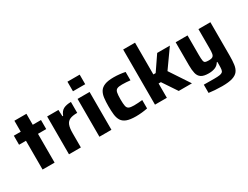

<svg xmlns="http://www.w3.org/2000/svg" viewBox="-82 -1389 2893 2241"><g transform="rotate(-30 1365.0 -268.5)"><path d="M113 0V-388H20V-510H113V-658H275V-510H386V-388H275V0Z M469 0V-510H621L625 -423H634Q655 -479 694 -498.5Q733 -518 794 -518V-371Q730 -371 694.5 -355Q659 -339 644 -300.5Q629 -262 629 -193V0Z M877 -614V-743H1042V-614ZM879 0V-510H1041V0Z M1370 8Q1290 8 1245 -9.5Q1200 -27 1179.5 -61Q1159 -95 1153.5 -143.5Q1148 -192 1148 -255Q1148 -317 1154 -365.5Q1160 -414 1181 -448Q1202 -482 1246.5 -500Q1291 -518 1369 -518Q1409 -518 1449.5 -513.5Q1490 -509 1522 -502V-389Q1501 -392 1470 -394Q1439 -396 1412 -396Q1366 -396 1344.5 -385.5Q1323 -375 1316.5 -344.5Q1310 -314 1310 -255Q1310 -194 1316.5 -164Q1323 -134 1345 -124Q1367 -114 1413 -114Q1437 -114 1467.5 -116Q1498 -118 1526 -121V-8Q1493 -1 1451 3.5Q1409 8 1370 8Z M1628 0V-743H1788V-315H1819L1952 -510H2123L1950 -266L2126 0H1948L1819 -193H1788V0Z M2416 206Q2370 206 2320 202.5Q2270 199 2238 194V83Q2284 83 2316.5 83.5Q2349 84 2377 84Q2424 84 2451 80Q2478 76 2490 65Q2502 54 2505 31.5Q2508 9 2508 -27V-68H2500Q2479 -32 2442 -17Q2405 -2 2356 -2Q2288 -2 2255 -24.5Q2222 -47 2211.5 -91Q2201 -135 2201 -200V-510H2361V-249Q2361 -194 2365.5 -169.5Q2370 -145 2385 -139Q2400 -133 2432 -133Q2466 -133 2482.5 -143.5Q2499 -154 2503.5 -180Q2508 -206 2508 -253V-510H2669V-57Q2669 10 2662 60Q2655 110 2631 142Q2607 174 2556 190Q2505 206 2416 206Z"/></g></svg>

Font: Saira
Style: Bold
Weight: 700
Designer: Hector Gatti with collaboration of the Omnibus-Type team
Foundry: Omnibus-Type
Version: Version 1.100; ttfautohint (v1.8.3)